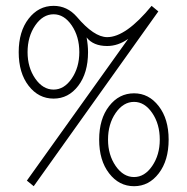

<svg xmlns="http://www.w3.org/2000/svg" viewBox="-20 -623 640 656"><path d="M43.9 -444.8Q43.9 -373.5 77.9 -329.8Q111.8 -286.1 163.1 -286.1Q213.9 -286.1 247.3 -329.8Q280.8 -373.5 280.8 -444.8Q280.8 -468.3 275.9 -495.1Q298.8 -465.8 346.2 -465.8Q383.3 -465.8 418 -490.2L71.8 -5.9L95.2 13.2L521 -584L498 -603Q410.2 -496.1 346.2 -496.1Q301.3 -496.1 242.2 -565.9Q209.5 -603 163.1 -603Q111.8 -603 77.9 -559.3Q43.9 -515.6 43.9 -444.8ZM74.2 -444.8Q74.2 -498 100.3 -536.1Q126.5 -574.2 163.1 -574.2Q199.2 -574.2 225.1 -536.1Q251 -498 251 -444.8Q251 -392.6 225.1 -354.7Q199.2 -316.9 163.1 -316.9Q126.5 -316.9 100.3 -354.7Q74.2 -392.6 74.2 -444.8ZM318.8 -146Q318.8 -74.7 352.8 -30.8Q386.7 13.2 438 13.2Q488.8 13.2 522.5 -30.8Q556.2 -74.7 556.2 -146Q556.2 -216.8 522.2 -260.5Q488.3 -304.2 438 -304.2Q386.7 -304.2 352.8 -260.5Q318.8 -216.8 318.8 -146ZM349.1 -146Q349.1 -199.2 375.2 -237.1Q401.4 -274.9 438 -274.9Q474.1 -274.9 500 -237.1Q525.9 -199.2 525.9 -146Q525.9 -93.8 500 -55.9Q474.1 -18.1 438 -18.1Q401.4 -18.1 375.2 -55.9Q349.1 -93.8 349.1 -146Z"/></svg>

Font: Compagnon Light
Style: Regular
Weight: 400
Designer: Juliette Duhe, Lea Pradine
Foundry: Velvetyne Type Foundry
Version: Version 1.000;PS 001.000;hotconv 1.0.88;makeotf.lib2.5.64775